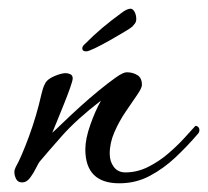

<svg xmlns="http://www.w3.org/2000/svg" viewBox="-20 -414 478 441"><path d="M254 7Q176 7 176 -71Q176 -95 187.5 -127.5Q199 -160 212 -183Q156 -140 122 -101.5Q88 -63 73 -45Q69 -41 63 -28.5Q57 -16 49 -5.5Q41 5 31 5Q21 5 17 -3Q13 -11 13 -19Q13 -24 16 -30Q29 -53 46.5 -100.5Q64 -148 75 -197Q77 -205 78.5 -210Q80 -215 83 -221Q88 -232 104.5 -239Q121 -246 131 -246Q136 -246 141.5 -243.5Q147 -241 147 -234Q147 -229 141 -212Q135 -195 126.5 -174Q118 -153 110.5 -134.5Q103 -116 100 -109Q108 -116 125 -132.5Q142 -149 163.5 -168.5Q185 -188 207 -206Q229 -224 246 -236Q263 -248 271 -248Q285 -248 295.5 -241.5Q306 -235 306 -219Q306 -212 295 -196Q284 -180 269 -158Q254 -136 243 -111Q232 -86 232 -61Q232 -43 241.5 -30.5Q251 -18 268 -18Q295 -18 320 -30.5Q345 -43 366 -61Q387 -79 403 -96.5Q419 -114 428 -124Q429 -125 430 -125Q432 -125 435 -122.5Q438 -120 438 -115Q438 -110 434 -106Q411 -79 383.5 -53Q356 -27 324 -10Q292 7 254 7ZM178 -296Q169 -296 169 -303Q169 -307 173 -311Q196 -334 215 -350Q234 -366 260 -385Q272 -394 280 -394Q285 -394 289 -387Q293 -380 293 -370Q293 -364 289.5 -359.5Q286 -355 284 -353Q281 -350 266 -341Q251 -332 232.5 -321.5Q214 -311 198.5 -303.5Q183 -296 178 -296Z"/></svg>

Font: Corinthia
Style: Bold
Weight: 700
Designer: Robert E. Leuschke
Foundry: Robert E. Leuschke
Version: Version 1.013; ttfautohint (v1.8.3)